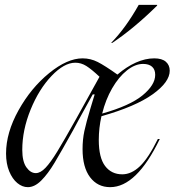

<svg xmlns="http://www.w3.org/2000/svg" viewBox="-20 -761 721 793"><path d="M295 -271 391 -444Q358 -475 336.5 -488.5Q315 -502 291 -502Q245 -502 193 -447.5Q141 -393 106.5 -308.5Q72 -224 72 -142Q72 -94 89 -70Q106 -46 128 -46Q147 -46 168 -68Q189 -90 216.5 -135Q244 -180 295 -271ZM321 -520Q354 -520 383.5 -505Q413 -490 465 -453Q502 -485 541 -502.5Q580 -520 617 -520Q649 -520 665 -506Q681 -492 681 -469Q681 -422 610.5 -371.5Q540 -321 399 -281Q388 -232 388 -183Q388 -110 414 -75.5Q440 -41 485 -41Q523 -41 558 -74.5Q593 -108 632 -187H640Q544 12 435 12Q383 12 352 -29Q321 -70 321 -145Q321 -185 328.5 -220Q336 -255 354 -315L371 -371H363L305 -266L283 -225Q233 -135 205.5 -89Q178 -43 150.5 -15.5Q123 12 95 12Q72 12 51.5 -5Q31 -22 18 -53.5Q5 -85 5 -127Q5 -213 56.5 -305.5Q108 -398 183 -459Q258 -520 321 -520ZM621 -452Q621 -474 608 -485.5Q595 -497 571 -497Q538 -497 504 -470Q470 -443 443 -396Q416 -349 402 -292Q516 -324 568.5 -367Q621 -410 621 -452ZM553 -741H629V-738Q535 -645 444 -584H439Q499 -645 553 -741Z"/></svg>

Font: Nyght Serif Light Italic
Style: Regular
Weight: 300
Italic angle: -16°
Designer: Maksym Kobuzan
Version: Version 0.410